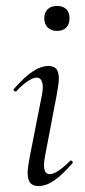

<svg xmlns="http://www.w3.org/2000/svg" viewBox="-20 -617 287 646"><path d="M73 -36Q73 -51 80 -89L121 -297Q124 -312 124 -324Q124 -339 118.5 -347.5Q113 -356 104 -356Q92 -356 73.5 -344Q55 -332 35 -310Q34 -309 32 -309Q29 -309 26.5 -312.5Q24 -316 27 -318Q62 -358 90 -376.5Q118 -395 143 -395Q161 -395 169.5 -385Q178 -375 178 -352Q178 -338 171 -299L131 -89Q128 -73 128 -62Q128 -31 147 -31Q171 -31 215 -75Q217 -77 219 -77Q222 -77 224 -73.5Q226 -70 223 -67Q189 -28 162 -9.5Q135 9 109 9Q91 9 82 -1.5Q73 -12 73 -36ZM129 -556Q129 -575 140.5 -586Q152 -597 172 -597Q192 -597 203 -586Q214 -575 214 -556Q214 -536 203 -524.5Q192 -513 172 -513Q152 -513 140.5 -524.5Q129 -536 129 -556Z"/></svg>

Font: Cormorant Infant
Style: Italic
Weight: 400
Italic angle: -10°
Designer: Christian Thalmann (Catharsis Fonts)
Foundry: Catharsis Fonts
Version: Version 4.000